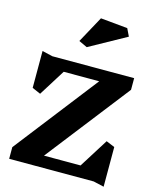

<svg xmlns="http://www.w3.org/2000/svg" viewBox="-161 -1244 1111 1369"><g transform="rotate(15 395.0 -559.5)"><path d="M541 -86 676 -301 739 -275V18L661 0H37V-86L514 -700H252L130 -505L68 -532V-804L145 -786H749V-700L271 -86ZM636 -1062 365 -912 303 -941 410 -1137 609 -1118Z"/></g></svg>

Font: Inknut Antiqua ExtraBold
Style: Regular
Weight: 800
Designer: Claus Eggers Sørensen
Foundry: Claus Eggers Sørensen
Version: Version 1.003; ttfautohint (v1.8.2) -l 8 -r 50 -G 200 -x 14 